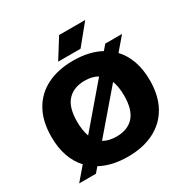

<svg xmlns="http://www.w3.org/2000/svg" viewBox="-209 -1129 1283 1318"><g transform="rotate(-30 432.0 -470.0)"><path d="M180.5 1H47.5L134.5 -100.5Q89.5 -148.5 65.8 -216Q42 -283.5 42 -370Q42 -493.5 89.8 -578.2Q137.5 -663 225 -706.5Q312.5 -750 432 -750Q558.5 -750 648.5 -701L682.5 -740.5H815.5L729 -639.5Q774 -591.5 798 -524Q822 -456.5 822 -370Q822 -247.5 774 -162.8Q726 -78 638.5 -34Q551 10 432 10Q305 10 214.5 -39ZM247 -373.5Q247 -302.5 265.5 -253.5L533 -566.5Q492 -591 432 -591Q345 -591 296 -538.8Q247 -486.5 247 -373.5ZM432 -149Q520.5 -149 568.5 -202Q616.5 -255 616.5 -366.5Q616.5 -437.5 597.5 -486L329.5 -173.5Q370.5 -149 432 -149ZM340.5 -795 437.5 -950H644.5L518 -795Z"/></g></svg>

Font: Encode Sans SemiExpanded SemiExpanded ExtraBold
Style: Regular
Weight: 800
Width: 6
Designer: Multiple Designers
Foundry: Impallari Type
Version: Version 3.000; ttfautohint (v1.8.3) -l 8 -r 50 -G 200 -x 14 